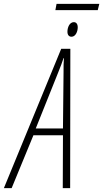

<svg xmlns="http://www.w3.org/2000/svg" viewBox="-87 -968 531 988"><path d="M198 -916H416L424 -948H204ZM281 -779C302 -779 313 -806 313 -827C313 -845 305 -854 293 -854C271 -854 260 -827 260 -805C260 -788 268 -779 281 -779ZM-67 0H-27L85 -272H237L236 0H274L275 -717H228ZM97 -307 212 -594C225 -626 234 -650 240 -669H242C240 -650 240 -624 240 -595L237 -307Z"/></svg>

Font: Noto Sans ExtraCondensed ExtraLight
Style: Italic
Weight: 200
Width: 2
Italic angle: -12°
Designer: Monotype Design Team
Foundry: Monotype Imaging Inc.
Version: Version 2.013